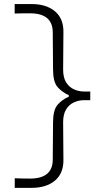

<svg xmlns="http://www.w3.org/2000/svg" viewBox="-20 -803 473 940"><path d="M52.2 116.7V69.8Q76.7 70.8 96.7 71Q116.7 71.3 130.4 71.3Q238.3 69.8 238.3 -22L239.7 -205.1Q240.2 -264.6 261.5 -289.6Q282.7 -314.5 316.9 -329.6V-336.9Q282.7 -352.5 261.5 -377.2Q240.2 -401.9 239.7 -461.9L238.3 -644Q238.3 -736.3 130.4 -737.8Q117.2 -737.8 97.7 -737.8Q78.1 -737.8 51.8 -736.8V-783.2H134.3Q206.1 -783.2 248.3 -748.3Q290.5 -713.4 290.5 -648.4Q290.5 -602.1 289.8 -555.4Q289.1 -508.8 289.1 -462.4Q289.1 -422.9 304 -399.4Q318.8 -376 342.3 -365.5Q365.7 -355 391.1 -355H421.9V-312.5H391.1Q365.7 -312.5 342.3 -302Q318.8 -291.5 304 -267.8Q289.1 -244.1 289.1 -204.6Q289.1 -158.2 289.8 -111.3Q290.5 -64.5 290.5 -18.1Q290.5 46.9 248.3 81.8Q206.1 116.7 134.3 116.7Z"/></svg>

Font: Pinar-DS2-FD Light
Style: Regular
Weight: 300
Designer: Amin Abedi
Version: Version 2.000